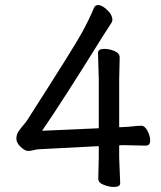

<svg xmlns="http://www.w3.org/2000/svg" viewBox="-20 -731 640 762"><path d="M540 -232Q555 -232 565.5 -211.5Q576 -191 576 -174Q576 -153 559 -153L466 -155L453 -154V-105L457 -5V-4Q457 11 432 11Q413 11 393 3Q370 -5 370 -22L372 -106V-151L141 -139Q127 -139 115 -135.5Q103 -132 91 -132Q79 -132 62 -148Q45 -164 45 -180.5Q45 -197 53.5 -209.5Q62 -222 71.5 -233Q81 -244 88 -254Q275 -546 305 -601Q335 -656 353 -700Q358 -711 369 -711Q380 -711 394 -701Q426 -677 426 -652Q426 -646 422 -640L386 -584Q227 -328 147 -212L372 -222V-415L369 -521Q369 -537 394 -537Q413 -537 433 -529Q455 -520 455 -503L453 -415V-226Q486 -227 507 -229.5Q528 -232 540 -232Z"/></svg>

Font: Moon Stars Kai HW
Style: Bold
Weight: 700
Designer: GuiWonder
Version: Version 1.101